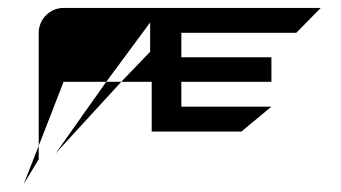

<svg xmlns="http://www.w3.org/2000/svg" viewBox="-20 -763 862 486"><path d="M40 -297 78 -360V-394ZM78 -394V-680C78 -715 107 -743 141 -743H792L730 -680H439V-618H667V-556H439V-493H667L591 -430H364V-556H287L360 -632V-706L249 -556H141ZM121 -375 287 -556H249Z"/></svg>

Font: bitstorm
Style: exext
Weight: 400
Version: Version 0.2